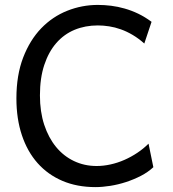

<svg xmlns="http://www.w3.org/2000/svg" viewBox="-20 -745 702 777"><path d="M600.6 -68.4Q579.1 -48.3 550.3 -33.4Q521.5 -18.6 490 -8.3Q458.5 2 426.3 7.1Q394 12.2 366.2 12.2Q292 12.2 232.9 -12.9Q173.8 -38.1 132.3 -84.7Q90.8 -131.3 68.6 -197.8Q46.4 -264.2 46.4 -346.7Q46.4 -440.9 73.7 -512Q101.1 -583 146.7 -630.4Q192.4 -677.7 252 -701.4Q311.5 -725.1 376 -725.1Q402.3 -725.1 429.7 -721.7Q457 -718.3 484.6 -710.4Q512.2 -702.6 539.6 -689.5Q566.9 -676.3 593.3 -656.7L564 -568.8Q541 -589.4 517.1 -603.5Q493.2 -617.7 469.2 -626.2Q445.3 -634.8 421.6 -638.4Q397.9 -642.1 376 -642.1Q324.7 -642.1 281.7 -624.3Q238.8 -606.4 207.8 -570.8Q176.8 -535.2 159.2 -482.2Q141.6 -429.2 141.6 -358.9Q141.6 -293 158.9 -240.2Q176.3 -187.5 206.8 -150.4Q237.3 -113.3 279.3 -93.3Q321.3 -73.2 371.1 -73.2Q398.9 -73.2 427.5 -79.6Q456.1 -85.9 483.4 -97.9Q510.7 -109.9 535.6 -126.5Q560.5 -143.1 581.1 -163.6Z"/></svg>

Font: Andika APac
Style: Regular
Weight: 400
Designer: Victor Gaultney, Annie Olsen, Julie Remington, Don Collingsworth, Eric Hays, Becca Hirsbrunner
Foundry: SIL International
Version: Version 5.000